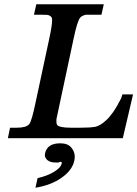

<svg xmlns="http://www.w3.org/2000/svg" viewBox="-20 -647 643 899"><path d="M555 0H17L27 -49H59Q103 -49 117 -66Q129 -81 147 -169L210 -463Q224 -527 224 -552Q224 -561 222 -565Q216 -574 204 -577Q201 -578 168 -578H139L150 -627H466L455 -578H383Q380 -578 375 -576Q364 -573 356 -565Q342 -550 324 -463L247 -102Q244 -90 244 -83Q244 -78 244.5 -72.5Q245 -67 247 -63Q256 -49 312 -49H357Q403 -49 423 -53L422 -52Q450 -58 477 -84Q491 -96 508.5 -120.5Q526 -145 547 -186Q548 -189 550.5 -196Q553 -203 553 -205H603ZM156 187Q201 177 233 157.5Q265 138 269 118Q269 116 269 115Q269 111 267 111H260Q258 112 256 113Q254 114 253 114H242Q216 114 203 103.5Q190 93 190 79Q190 75 191 71Q201 24 262 24Q297 24 313.5 43.5Q330 63 330 86Q330 95 328 105Q319 149 269.5 184.5Q220 220 146 232Z"/></svg>

Font: New Athena Unicode
Style: Bold Italic
Weight: 700
Designer: J. Rusten 1997; rev. by R. Hancock 2001, 2002, rev. by D. Mastronarde 2002-2021
Foundry: Society for Classical Studies (formerly American Philological Association)
Version: Version 5.008